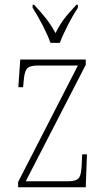

<svg xmlns="http://www.w3.org/2000/svg" viewBox="-20 -786 449 806"><path d="M192 -606H231C248 -651 281 -715 307 -753V-766H301C260 -723 237 -695 213 -647C187 -695 163 -723 123 -766H117V-753C142 -715 176 -651 192 -606ZM56 0H340L345 -138H325L323 -95C320 -39 314 -25 262 -25H88L340 -514V-536H65L57 -420H77L79 -442C84 -497 90 -511 142 -511H307L56 -22Z"/></svg>

Font: Noto Serif Georgian Condensed Thin
Style: Regular
Weight: 100
Width: 3
Designer: Monotype Design Team, Akaki Razmadze
Foundry: Google LLC
Version: Version 2.003